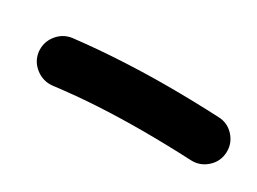

<svg xmlns="http://www.w3.org/2000/svg" viewBox="-24 -873 554 414"><g transform="rotate(30 253.0 -665.5)"><path d="M37.6 -651.9Q35.2 -674.8 49.3 -692.9Q63.5 -710.9 85.9 -713.9Q145.5 -720.7 202.6 -723.6Q259.8 -726.6 316.4 -726.6Q379.9 -726.6 443.4 -723.6Q466.3 -723.1 481.9 -706.1Q497.6 -689 496.6 -666Q495.6 -643.1 478.5 -627.7Q461.4 -612.3 438.5 -613.3Q376.5 -616.2 316.4 -616.2Q262.2 -616.2 208.7 -613.3Q155.3 -610.4 99.6 -603.5Q77.1 -601.1 58.8 -615.2Q40.5 -629.4 37.6 -651.9Z"/></g></svg>

Font: Mikhak SemiBold
Style: Regular
Weight: 600
Designer: Amin Abedi
Version: Version 3.3